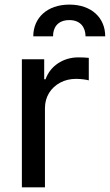

<svg xmlns="http://www.w3.org/2000/svg" viewBox="-20 -798 468 818"><path d="M171.5 0V-337.4C171.5 -385.7 196.4 -424.4 236.5 -446C256.4 -456.7 279.1 -462 304.7 -462C326.3 -462 351.2 -458.1 358.3 -455.6V-551.5C348.4 -552.9 326.7 -553.6 313.6 -553.6C249.3 -553.6 193.9 -517 174 -460.2H168.3V-545.5H73.2V0ZM206 -643.1C205.6 -679 224.4 -712.4 275.6 -712.4C324.2 -712.4 344.1 -680 344.5 -643.1H428.3C428.3 -721.6 370.4 -778.4 275.6 -778.4C180.8 -778.4 121.8 -721.6 121.8 -643.1Z"/></svg>

Font: Inter 465
Style: Regular
Weight: 400
Designer: Rasmus Andersson
Foundry: rsms
Version: Version 3.019;Glyphs 3.1.2 (3151)